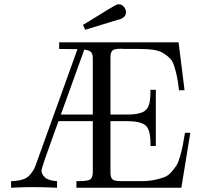

<svg xmlns="http://www.w3.org/2000/svg" viewBox="-20 -882 943 902"><path d="M370 -765Q520 -858 530 -861Q533 -862 538 -862Q552 -862 562 -850Q572 -838 572 -825Q572 -796 530 -788Q394 -746 380 -742ZM32 0V-31Q64 -32 85.5 -38.5Q107 -45 120 -60Q133 -75 139 -86Q145 -97 153 -121L344 -651L258 -652V-683H819L847 -458H821Q816 -499 811.5 -521.5Q807 -544 799 -569.5Q791 -595 779 -607.5Q767 -620 747.5 -632Q728 -644 701 -648Q674 -652 635 -652H565Q563 -652 557.5 -652.5Q552 -653 548 -653Q516 -653 507.5 -644Q499 -635 499 -613V-344H574Q598 -344 612 -345.5Q626 -347 643.5 -352.5Q661 -358 671 -372Q681 -386 684 -408Q687 -425 687 -460H712V-196H687V-207Q687 -275 662.5 -294Q638 -313 574 -313H499V-68Q500 -44 511 -37.5Q522 -31 551 -31H641Q677 -31 704.5 -36.5Q732 -42 751.5 -49.5Q771 -57 786 -74.5Q801 -92 809.5 -105.5Q818 -119 826.5 -149Q835 -179 838.5 -198.5Q842 -218 849 -258H874L832 0H339V-31H347Q389 -31 402 -38Q415 -45 416 -71V-313H255Q252 -305 230 -244.5Q208 -184 191.5 -136Q175 -88 175 -81Q175 -63 192 -48Q209 -33 248 -31V0Q190 -3 132 -3Q92 -3 32 0ZM266 -344H416V-599Q416 -612 415.5 -618Q415 -624 411.5 -631.5Q408 -639 399.5 -643Q391 -647 376 -649Z"/></svg>

Font: CMU Serif
Style: Roman
Weight: 500
Version: Version 0.7.0